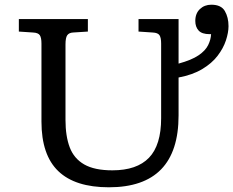

<svg xmlns="http://www.w3.org/2000/svg" viewBox="-20 -781 990 815"><path d="M442 14Q299 14 227.5 -54.5Q156 -123 156 -265V-596Q156 -621 149 -631.5Q142 -642 120 -643L60 -647V-700H353V-647L290 -643Q273 -642 265.5 -631.5Q258 -621 258 -592V-272Q258 -203 276 -155.5Q294 -108 337.5 -83Q381 -58 457 -58Q561 -58 612.5 -111.5Q664 -165 664 -279V-596Q664 -621 657 -631.5Q650 -642 628 -643L568 -647V-700H738V-511Q793 -526 822.5 -546Q852 -566 863.5 -589.5Q875 -613 876 -636H870Q837 -636 823 -651.5Q809 -667 809 -692Q809 -724 828.5 -742.5Q848 -761 877 -761Q919 -761 934.5 -734Q950 -707 950 -670Q950 -643 939 -609.5Q928 -576 903.5 -544Q879 -512 838 -487.5Q797 -463 738 -452V-291Q738 14 442 14Z"/></svg>

Font: Literata 7pt
Style: Regular
Weight: 400
Designer: Latin by Veronika Burian and Jose Scaglione. Greek by Irene Vlachou. Cyrillic by Vera Evstafieva.
Foundry: TypeTogether
Version: Version 3.002